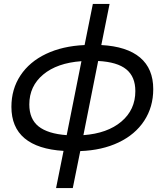

<svg xmlns="http://www.w3.org/2000/svg" viewBox="-20 -762 839 976"><path d="M388 6 350 194H265L303 5Q172 -3 105 -59Q38 -115 38 -219Q38 -309 84 -378.5Q130 -448 214 -488Q298 -528 410 -533L452 -742H537L495 -533Q625 -526 692 -469.5Q759 -413 759 -309Q759 -218 713 -148Q667 -78 583 -38Q499 2 388 6ZM668 -299Q668 -372 622 -409.5Q576 -447 479 -452L404 -75Q526 -84 597 -144Q668 -204 668 -299ZM319 -75 394 -451Q270 -442 199.5 -383Q129 -324 129 -231Q129 -157 176 -119.5Q223 -82 319 -75Z"/></svg>

Font: Montserrat Alternates Medium
Style: Italic
Weight: 500
Italic angle: -11.3°
Designer: Julieta Ulanovsky
Foundry: Julieta Ulanovsky
Version: Version 7.200